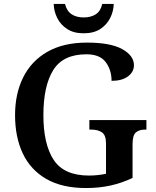

<svg xmlns="http://www.w3.org/2000/svg" viewBox="-20 -939 785 969"><path d="M414 10Q293 10 213.5 -36Q134 -82 95 -164.5Q56 -247 56 -358Q56 -466 97 -548.5Q138 -631 219 -677.5Q300 -724 419 -724Q538 -724 597 -691Q656 -658 656 -610Q656 -576 626 -553.5Q596 -531 543 -531Q543 -586 513.5 -625.5Q484 -665 416 -665Q298 -665 248.5 -585Q199 -505 199 -358Q199 -211 251 -132Q303 -53 429 -53Q452 -53 474.5 -55.5Q497 -58 515 -62V-215Q515 -257 494.5 -271Q474 -285 440 -285H431V-333H719V-285H712Q682 -285 665.5 -270.5Q649 -256 649 -211V-41Q594 -15 537 -2.5Q480 10 414 10ZM402 -771Q352 -771 319 -792.5Q286 -814 269 -848Q252 -882 251 -919H308Q317 -883 341.5 -867Q366 -851 402 -851Q439 -851 463.5 -867Q488 -883 496 -919H554Q553 -882 536 -848Q519 -814 486 -792.5Q453 -771 402 -771Z"/></svg>

Font: Noto Serif Hentaigana SemiBold
Style: Regular
Weight: 600
Designer: Kazuhiro Yamada
Foundry: nipponia
Version: Version 1.000; ttfautohint (v1.8.4.7-5d5b)